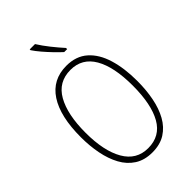

<svg xmlns="http://www.w3.org/2000/svg" viewBox="-281 -1046 1153 1153"><g transform="rotate(-45 295.5 -469.5)"><path d="M535 -358Q535 -282 522 -215.5Q509 -149 481 -98.5Q453 -48 407.5 -19Q362 10 296 10Q230 10 184 -19.5Q138 -49 110 -100.5Q82 -152 69 -218.5Q56 -285 56 -358Q56 -535 118 -629.5Q180 -724 298 -724Q380 -724 432.5 -677.5Q485 -631 510 -548.5Q535 -466 535 -358ZM95 -358Q95 -203 146 -114.5Q197 -26 296 -26Q398 -26 447 -112.5Q496 -199 496 -358Q496 -517 446 -603Q396 -689 298 -689Q195 -689 145 -601Q95 -513 95 -358ZM257 -949Q280 -912 311.5 -872.5Q343 -833 372 -801V-791H347Q326 -810 300.5 -836.5Q275 -863 251.5 -890.5Q228 -918 212 -942V-949Z"/></g></svg>

Font: Noto Sans Khmer UI Condensed ExtraLight
Style: Regular
Weight: 200
Width: 3
Designer: Danh Hong and the Monotype Design Team
Foundry: Monotype Imaging Inc.
Version: Version 2.002; ttfautohint (v1.8.4.7-5d5b)